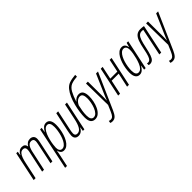

<svg xmlns="http://www.w3.org/2000/svg" viewBox="131 -1886 3251 3251"><g transform="rotate(-45 1756.5 -260.5)"><path d="M3.4 0 115.7 -529.8H152.8L141.1 -459H143.6Q183.6 -540 255.4 -540Q330.6 -540 338.9 -469.2H340.8Q359.4 -502.4 387.5 -521.2Q415.5 -540 453.1 -540Q491.2 -540 516.4 -517.6Q541.5 -495.1 541.5 -449.7Q541.5 -435.5 538.6 -416.3Q535.6 -397 532.7 -380.9L451.7 0H406.7L486.3 -376.5Q490.2 -396 492.7 -412.4Q495.1 -428.7 495.1 -439.9Q495.1 -468.8 479.7 -483.4Q464.4 -498 438.5 -498Q407.2 -498 386 -479.5Q364.7 -460.9 351.6 -430.9Q338.4 -400.9 330.6 -367.2L251.5 0H206.1L290.5 -391.1Q293.5 -404.8 294.7 -418Q295.9 -431.2 295.9 -440.9Q295.9 -498 242.7 -498Q203.6 -498 179 -469.7Q154.3 -441.4 138.4 -394.5Q122.6 -347.7 111.3 -291.5L49.3 0Z M526.9 230 687 -529.8H724.1L710.4 -442.9H712.4Q737.3 -488.8 766.8 -514.4Q796.4 -540 836.4 -540Q884.3 -540 909.9 -502.2Q935.5 -464.4 935.5 -391.6Q935.5 -344.7 927.2 -290.5Q918.9 -236.3 901.9 -183.3Q884.8 -130.4 859.4 -86.7Q834 -43 800 -16.6Q766.1 9.8 723.6 9.8Q686.5 9.8 664.6 -13.2Q642.6 -36.1 636.2 -71.3H633.3Q628.9 -46.9 624 -19.8Q619.1 7.3 613.8 32.2L571.3 230ZM721.2 -31.2Q752.9 -31.2 779.5 -55.2Q806.2 -79.1 826.4 -118.4Q846.7 -157.7 860.6 -205.1Q874.5 -252.4 881.8 -300.5Q889.2 -348.6 889.2 -388.7Q889.2 -447.3 871.8 -473.4Q854.5 -499.5 824.7 -499.5Q789.1 -499.5 761.5 -469.2Q733.9 -439 713.9 -391.4Q693.8 -343.8 681.2 -291Q668.5 -238.3 662.4 -192.4Q656.2 -146.5 656.2 -120.6Q656.2 -79.6 673.1 -55.4Q689.9 -31.2 721.2 -31.2Z M1072.8 9.8Q1032.2 9.8 1008.8 -12.9Q985.4 -35.6 985.4 -79.6Q985.4 -101.1 991 -132.3Q996.6 -163.6 1002 -190.9L1074.7 -529.8H1119.6L1047.4 -189Q1041.5 -162.6 1036.6 -136.2Q1031.7 -109.9 1031.7 -86.9Q1031.7 -32.2 1084.5 -32.2Q1136.2 -32.2 1169.2 -85.4Q1202.1 -138.7 1223.6 -242.2L1284.7 -529.8H1330.1L1217.8 0H1181.6L1192.9 -74.2H1190.4Q1171.4 -34.2 1140.6 -12.2Q1109.9 9.8 1072.8 9.8Z M1470.7 9.8Q1420.4 9.8 1391.6 -25.6Q1362.8 -61 1362.8 -142.1Q1362.8 -194.3 1372.1 -263.9Q1381.3 -333.5 1400.1 -407.5Q1418.9 -481.4 1448.2 -549.1Q1477.5 -616.7 1517.6 -666Q1557.6 -715.3 1608.9 -733.9Q1638.7 -745.1 1676.8 -752.4Q1714.8 -759.8 1760.3 -763.2V-720.7Q1719.7 -717.8 1685.1 -711.4Q1650.4 -705.1 1619.6 -693.4Q1561.5 -669.9 1522.5 -599.1Q1483.4 -528.3 1453.1 -429.7H1457Q1475.6 -455.6 1504.9 -472.9Q1534.2 -490.2 1567.9 -490.2Q1623.5 -490.2 1647.9 -450Q1672.4 -409.7 1672.4 -338.4Q1672.4 -283.7 1659.9 -222.9Q1647.5 -162.1 1622.3 -109.4Q1597.2 -56.6 1559.3 -23.4Q1521.5 9.8 1470.7 9.8ZM1473.1 -31.2Q1511.2 -31.2 1539.8 -62Q1568.4 -92.8 1587.4 -140.9Q1606.4 -189 1616 -241.2Q1625.5 -293.5 1625.5 -336.4Q1625.5 -387.2 1610.4 -418.7Q1595.2 -450.2 1557.1 -450.2Q1524.4 -450.2 1492.4 -426.5Q1460.4 -402.8 1437.5 -353.5Q1424.8 -301.8 1416.5 -247.6Q1408.2 -193.4 1408.2 -141.6Q1408.2 -84.5 1425.5 -57.9Q1442.9 -31.2 1473.1 -31.2Z M1650.4 242.2Q1634.8 242.2 1623 239Q1611.3 235.8 1604 231.9L1611.8 190.9Q1619.6 194.8 1629.2 197.3Q1638.7 199.7 1650.9 199.7Q1681.6 199.7 1702.4 177.5Q1723.1 155.3 1744.6 105.5L1794.4 -9.3L1786.1 -529.8H1831.1L1833.5 -177.7Q1833.5 -156.2 1833 -130.1Q1832.5 -104 1831.1 -79.1H1833.5Q1842.8 -105 1853.5 -130.9Q1864.3 -156.7 1872.1 -174.8L2026.4 -529.8H2073.7L1787.6 117.2Q1759.8 180.2 1729.7 211.2Q1699.7 242.2 1650.4 242.2Z M2026.9 0 2139.6 -529.8H2184.6L2135.7 -297.4H2304.2L2353 -529.8H2398.4L2285.6 0H2240.2L2295.4 -256.3H2127L2072.3 0Z M2536.1 9.8Q2488.3 9.8 2462.2 -28.3Q2436 -66.4 2436 -138.7Q2436 -184.6 2444.6 -238.5Q2453.1 -292.5 2470 -345.7Q2486.8 -398.9 2512.2 -442.9Q2537.6 -486.8 2571.8 -513.4Q2606 -540 2648.4 -540Q2687 -540 2708.5 -515.9Q2730 -491.7 2736.3 -453.1H2739.3L2759.8 -529.8H2797.4L2685.1 0H2648.4L2661.1 -84.5H2659.2Q2634.3 -40.5 2605.2 -15.4Q2576.2 9.8 2536.1 9.8ZM2547.4 -31.2Q2585 -31.2 2611.6 -59.8Q2638.2 -88.4 2656.7 -134Q2675.3 -179.7 2688 -230Q2700.2 -278.8 2708.3 -324.5Q2716.3 -370.1 2716.3 -409.2Q2716.3 -450.2 2699.2 -474.4Q2682.1 -498.5 2650.9 -498.5Q2619.1 -498.5 2592.8 -474.6Q2566.4 -450.7 2545.9 -411.4Q2525.4 -372.1 2511.5 -324.7Q2497.6 -277.3 2490.5 -229.7Q2483.4 -182.1 2483.4 -142.1Q2483.4 -83.5 2500.5 -57.4Q2517.6 -31.2 2547.4 -31.2Z M2788.1 4.9Q2777.3 4.9 2770 3.2Q2762.7 1.5 2756.8 -0.5V-41.5Q2762.2 -39.6 2768.6 -38.1Q2774.9 -36.6 2783.2 -36.6Q2805.7 -37.1 2823.7 -53Q2841.8 -68.8 2858.2 -115Q2874.5 -161.1 2891.6 -251Q2910.2 -347.2 2933.1 -409.2Q2956.1 -471.2 2992.7 -501.2Q3029.3 -531.2 3088.4 -531.2Q3109.9 -531.2 3129.9 -529.1Q3149.9 -526.9 3168 -523.4L3057.6 0H3012.2L3114.7 -486.8Q3107.9 -487.8 3099.4 -488.8Q3090.8 -489.7 3080.6 -489.7Q3040.5 -489.7 3014.9 -465.1Q2989.3 -440.4 2970.9 -386.7Q2952.6 -333 2935.1 -246.1Q2915 -150.9 2896 -96.2Q2877 -41.5 2851.6 -18.6Q2826.2 4.4 2788.1 4.9Z M3089.8 242.2Q3074.2 242.2 3062.5 239Q3050.8 235.8 3043.5 231.9L3051.3 190.9Q3059.1 194.8 3068.6 197.3Q3078.1 199.7 3090.3 199.7Q3121.1 199.7 3141.8 177.5Q3162.6 155.3 3184.1 105.5L3233.9 -9.3L3225.6 -529.8H3270.5L3272.9 -177.7Q3272.9 -156.2 3272.5 -130.1Q3272 -104 3270.5 -79.1H3272.9Q3282.2 -105 3293 -130.9Q3303.7 -156.7 3311.5 -174.8L3465.8 -529.8H3513.2L3227.1 117.2Q3199.2 180.2 3169.2 211.2Q3139.2 242.2 3089.8 242.2Z"/></g></svg>

Font: Open Sans Condensed Light
Style: Italic
Weight: 300
Width: 3
Italic angle: -12°
Designer: Monotype Design Team
Foundry: Monotype Imaging Inc.
Version: Version 3.000; ttfautohint (v1.8.4)